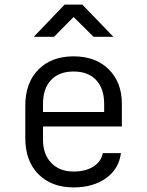

<svg xmlns="http://www.w3.org/2000/svg" viewBox="-20 -805 640 835"><path d="M300 10Q204 10 147 -47.5Q90 -105 90 -205V-345Q90 -445 147 -502.5Q204 -560 300 -560Q396 -560 453 -503.5Q510 -447 510 -353V-255H167V-197Q167 -134 203 -96.5Q239 -59 300 -59Q352 -59 386 -80.5Q420 -102 427 -139H506Q497 -70 441 -30Q385 10 300 10ZM167 -318H433V-353Q433 -420 398 -457Q363 -494 300 -494Q237 -494 202 -457Q167 -420 167 -353ZM127 -645 261 -785H338L473 -645H387L300 -731L215 -645Z"/></svg>

Font: JetBrains Mono NL Light
Style: Regular
Weight: 300
Monospace: yes
Designer: Philipp Nurullin, Konstantin Bulenkov
Foundry: JetBrains
Version: Version 2.305; ttfautohint (v1.8.4.7-5d5b)